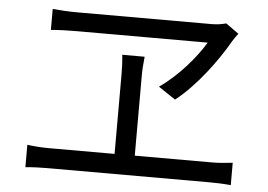

<svg xmlns="http://www.w3.org/2000/svg" viewBox="-48 -756 1097 786"><g transform="rotate(5 500.0 -363.0)"><path d="M245 -607H782C746 -546 674 -461 599 -410L669 -363C754 -429 836 -542 881 -621C888 -633 895 -642 904 -654L851 -692C833 -687 813 -684 791 -684H240C205 -684 169 -686 138 -689V-603C173 -606 210 -607 245 -607ZM842 -120H525V-448C525 -475 527 -499 530 -527H438C441 -500 442 -471 442 -448V-120H173C143 -120 113 -122 83 -126V-34C114 -37 145 -38 173 -38H842C862 -38 899 -37 927 -34V-126C900 -123 873 -120 842 -120Z"/></g></svg>

Font: Spoqa Han Sans Neo
Style: Regular
Weight: 400
Designer: [Spoqa Han Sans Neo] Dong-huui Kim ___ Younghwa Kang ___ Yujin Lee ___ [Noto Sans] Ryoko NISHIZUKA ____ (kana & ideograp
Foundry: Spoqa (http://www.spoqa-han-sans.com)
Version: Version 1.100;hotconv 1.0.109;makeotfexe 2.5.65596